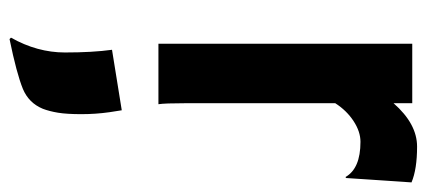

<svg xmlns="http://www.w3.org/2000/svg" viewBox="-256 -304 859 386"><g transform="rotate(90 173.0 -110.5)"><path d="M187 -54.7Q187 -12.7 189 0H67.4V-510.3H187V-472.7Q228.5 -520 274.2 -520Q319.8 -520 346.2 -508.8L337.4 -377.4L335.4 -376Q318.4 -406.2 264.6 -406.2Q244.1 -406.2 222.9 -392.3Q201.7 -378.4 187 -355.5ZM55.2 296.4Q85 243.7 85 188Q85 132.3 79.6 93.3L201.2 73.7L205.1 98.6Q209 126 209 155Q209 184.1 206.1 201.9Q203.1 219.7 198.2 232.4Q186.5 260.7 158.2 272.5Q127 285.2 58.1 299.3Z"/></g></svg>

Font: Hammersmith One
Style: Regular
Weight: 400
Designer: Nicole Fally
Foundry: Nicole Fally
Version: Version 1.003